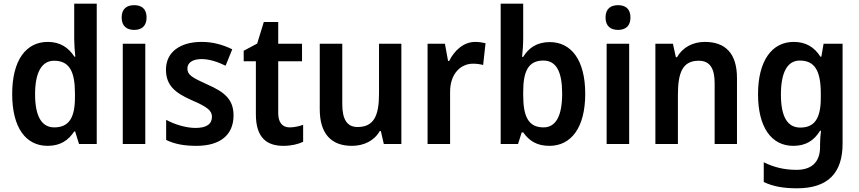

<svg xmlns="http://www.w3.org/2000/svg" viewBox="-20 -780 4654 1040"><path d="M238 10C308 10 351 -21 382 -68H387L408 0H504V-760H382V-567C382 -540 385 -500 388 -473H383C352 -521 307 -553 239 -553C121 -553 46 -454 46 -271C46 -88 120 10 238 10ZM274 -90C205 -90 170 -151 170 -270C170 -386 205 -451 273 -451C357 -451 386 -391 386 -274V-253C386 -143 354 -90 274 -90Z M707 -752C667 -752 639 -733 639 -685C639 -638 667 -618 707 -618C746 -618 774 -638 774 -685C774 -733 746 -752 707 -752ZM767 -543H645V0H767Z M1245 -155C1245 -243 1194 -282 1106 -321C1020 -360 995 -374 995 -409C995 -440 1023 -460 1072 -460C1113 -460 1160 -445 1202 -424L1238 -513C1186 -538 1134 -553 1072 -553C956 -553 879 -498 879 -403C879 -317 929 -277 1017 -238C1105 -200 1128 -181 1128 -147C1128 -109 1100 -87 1039 -87C988 -87 925 -106 880 -131V-22C925 0 976 10 1044 10C1174 10 1245 -50 1245 -155Z M1549 -90C1510 -90 1487 -116 1487 -167V-448H1616V-543H1487V-661H1409L1373 -544L1300 -505V-448H1366V-161C1366 -34 1425 10 1515 10C1558 10 1595 1 1622 -12V-104C1600 -96 1574 -90 1549 -90Z M2154 -543H2033V-272C2033 -155 2006 -92 1917 -92C1860 -92 1834 -133 1834 -216V-543H1712V-188C1712 -56 1774 10 1886 10C1949 10 2006 -16 2037 -70H2043L2059 0H2154Z M2554 -553C2491 -553 2441 -506 2413 -450H2407L2390 -543H2296V0H2418V-280C2417 -381 2476 -435 2542 -435C2564 -435 2582 -432 2597 -428L2610 -546C2594 -550 2572 -553 2554 -553Z M2814 -573V-760H2692V0H2786L2806 -63H2814C2845 -19 2886 10 2956 10C3074 10 3150 -89 3150 -272C3150 -455 3074 -552 2958 -552C2888 -552 2843 -520 2814 -472H2808C2811 -502 2814 -538 2814 -573ZM2923 -452C2993 -452 3025 -392 3025 -273C3025 -152 2991 -90 2924 -90C2842 -90 2814 -149 2814 -265V-282C2814 -393 2841 -452 2923 -452Z M3328 -752C3288 -752 3260 -733 3260 -685C3260 -638 3288 -618 3328 -618C3367 -618 3395 -638 3395 -685C3395 -733 3367 -752 3328 -752ZM3388 -543H3266V0H3388Z M3798 -553C3733 -553 3678 -524 3647 -470H3641L3625 -543H3530V0H3652V-266C3652 -390 3679 -451 3765 -451C3825 -451 3851 -410 3851 -329V0H3972V-357C3972 -491 3909 -553 3798 -553Z M4279 -553C4160 -553 4086 -449 4086 -270C4086 -91 4158 10 4277 10C4345 10 4390 -19 4422 -72H4427C4424 -50 4422 -18 4422 1V16C4422 98 4376 140 4295 140C4228 140 4172 126 4117 99V206C4168 230 4224 240 4297 240C4466 240 4544 156 4544 -2V-543H4441L4429 -473H4424C4390 -526 4344 -553 4279 -553ZM4312 -452C4393 -452 4426 -397 4426 -273V-250C4426 -140 4393 -89 4315 -89C4245 -89 4210 -148 4210 -268C4210 -388 4245 -452 4312 -452Z"/></svg>

Font: Noto Sans Myanmar UI SemiCondensed SemiBold
Style: Regular
Weight: 600
Width: 4
Designer: Monotype Design Team
Foundry: Monotype Imaging Inc.
Version: Version 2.103